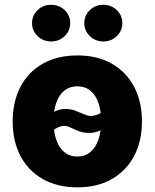

<svg xmlns="http://www.w3.org/2000/svg" viewBox="-20 -783 655 813"><path d="M307.6 10.3Q223.1 10.3 161.4 -24.7Q99.6 -59.6 66.7 -122.3Q33.7 -185.1 33.7 -268.6Q33.7 -352.5 66.7 -415.5Q99.6 -478.5 161.4 -513.4Q223.1 -548.3 307.6 -548.3Q392.1 -548.3 453.4 -513.4Q514.6 -478.5 547.9 -415.5Q581.1 -352.5 581.1 -268.6Q581.1 -185.1 547.9 -122.3Q514.6 -59.6 453.4 -24.7Q392.1 10.3 307.6 10.3ZM307.6 -120.1Q339.4 -120.1 362.1 -138.7Q384.8 -157.2 396.5 -190.9Q408.2 -224.6 408.2 -269.5Q408.2 -314.9 396.5 -348.1Q384.8 -381.3 362.1 -399.4Q339.4 -417.5 307.6 -417.5Q275.4 -417.5 252.7 -399.4Q230 -381.3 218.3 -348.1Q206.5 -314.9 206.5 -269.5Q206.5 -224.6 218.3 -190.9Q230 -157.2 252.7 -138.7Q275.4 -120.1 307.6 -120.1ZM173.8 -197.8 128.4 -232.9Q166 -281.2 195.8 -301.5Q225.6 -321.8 255.4 -321.8Q279.3 -321.8 299.3 -314.2Q319.3 -306.6 335.7 -299.3Q352.1 -292 363.3 -292Q381.8 -292 400.9 -301.3Q419.9 -310.5 439.9 -343.3L485.8 -312Q451.7 -261.2 421.9 -240.7Q392.1 -220.2 357.4 -220.2Q333.5 -220.2 314.2 -227.5Q294.9 -234.9 280 -242.4Q265.1 -250 252.4 -250Q234.4 -250 214.8 -237.8Q195.3 -225.6 173.8 -197.8ZM417.5 -607.4Q383.8 -607.4 360.4 -630.1Q336.9 -652.8 336.9 -685.1Q336.9 -717.8 360.4 -740.2Q383.8 -762.7 417.5 -762.7Q451.2 -762.7 474.6 -740.2Q498 -717.8 498 -685.1Q498 -652.8 474.6 -630.1Q451.2 -607.4 417.5 -607.4ZM196.3 -607.4Q162.6 -607.4 139.2 -630.1Q115.7 -652.8 115.7 -685.1Q115.7 -717.8 139.2 -740.2Q162.6 -762.7 196.3 -762.7Q230.5 -762.7 253.9 -740.2Q277.3 -717.8 277.3 -685.1Q277.3 -652.8 253.9 -630.1Q230.5 -607.4 196.3 -607.4Z"/></svg>

Font: Inter 17pt ExtraBold
Style: Regular
Weight: 800
Version: Version 4.001;git-66647c0bb